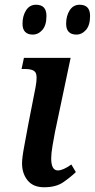

<svg xmlns="http://www.w3.org/2000/svg" viewBox="-20 -780 400 810"><path d="M166 10Q216 10 246.5 -11Q277 -32 300 -54L281 -86Q246 -61 224 -61Q196 -61 196 -112Q196 -132 201.5 -165Q207 -198 212 -223L278 -536H81L71 -489H86Q120 -489 129.5 -474.5Q139 -460 130 -412L100 -259Q92 -214 82.5 -164.5Q73 -115 73 -91Q73 -48 96.5 -19Q120 10 166 10ZM303 -634Q325 -634 342.5 -653.5Q360 -673 360 -713Q360 -760 316 -760Q289 -760 274 -736.5Q259 -713 259 -680Q259 -634 303 -634ZM119 -634Q141 -634 158.5 -653.5Q176 -673 176 -713Q176 -760 132 -760Q105 -760 90 -736.5Q75 -713 75 -680Q75 -634 119 -634Z"/></svg>

Font: Noto Serif SemiCondensed Semi
Style: Italic
Weight: 600
Width: 4
Italic angle: -12°
Designer: Monotype Design Team
Foundry: Monotype Imaging Inc.
Version: Version 1.901